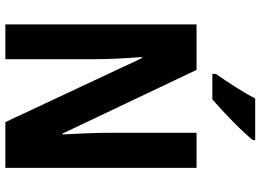

<svg xmlns="http://www.w3.org/2000/svg" viewBox="-148 -825 973 717"><g transform="rotate(90 338.5 -466.5)"><path d="M503 -924V-933H348C325 -889 290 -835 256 -786V-773H351C399 -814 473 -886 503 -924ZM607 0V-714H476V-380C476 -335 479 -272 482 -213H479L241 -714H71V0H201V-337C201 -384 198 -447 193 -510H197L436 0Z"/></g></svg>

Font: Noto Sans Thai Looped Condensed
Style: Bold
Weight: 700
Width: 3
Designer: Sasikarn Vongin, Ben Mitchell
Foundry: The Fontpad Ltd
Version: Version 1.001